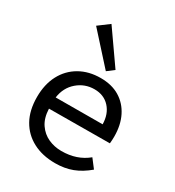

<svg xmlns="http://www.w3.org/2000/svg" viewBox="-171 -795 833 912"><g transform="rotate(30 245.5 -338.5)"><path d="M446 -51Q406 -17 364 -1Q322 15 270 15Q200 15 148 -12.5Q96 -40 67.5 -91Q39 -142 39 -215Q39 -284 66 -335.5Q93 -387 142.5 -415.5Q192 -444 257 -444Q318 -444 361 -418Q404 -392 427.5 -345Q451 -298 451 -235Q451 -226 450.5 -216.5Q450 -207 449 -197L116 -195Q118 -144 140 -112Q162 -80 195.5 -65Q229 -50 267 -50Q310 -50 345.5 -62Q381 -74 410 -98ZM374 -258Q373 -314 341.5 -348.5Q310 -383 258 -383Q205 -383 165 -348.5Q125 -314 117 -257ZM261 -484 113 -648 172 -692 298 -512Z"/></g></svg>

Font: Podkova VF Beta
Style: Regular
Weight: 400
Designer: Ilya Yudin
Foundry: Cyreal (www.cyreal.org)
Version: Version 2.100